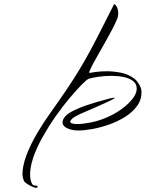

<svg xmlns="http://www.w3.org/2000/svg" viewBox="-20 -766 701 924"><path d="M151 138Q149 138 138 133.5Q127 129 115.5 122Q104 115 98 109Q93 102 90.5 90Q88 78 88 74Q88 32 107.5 -19.5Q127 -71 158.5 -124.5Q190 -178 224 -225Q269 -288 303 -338.5Q337 -389 364 -434Q391 -479 415.5 -524.5Q440 -570 467 -623.5Q494 -677 528 -744Q531 -750 540 -736.5Q549 -723 549 -701Q549 -689 545 -678Q537 -657 520 -624.5Q503 -592 483 -557Q463 -522 445 -490Q427 -458 417 -437.5Q407 -417 410 -415Q420 -417 443 -420Q466 -423 495 -423Q527 -423 562.5 -416Q598 -409 627 -387Q638 -379 649 -361Q660 -343 661 -326Q662 -287 640 -256.5Q618 -226 582 -203.5Q546 -181 504.5 -166.5Q463 -152 424 -145Q385 -138 357 -138Q327 -138 304 -148.5Q281 -159 281 -178Q281 -186 286 -195Q291 -204 302 -214Q319 -228 356.5 -244Q394 -260 446 -275Q484 -286 504 -291Q524 -296 530 -296Q537 -296 523.5 -288.5Q510 -281 485.5 -270Q461 -259 434 -247Q407 -235 385.5 -226Q364 -217 357 -213Q336 -203 327 -194.5Q318 -186 318 -181Q318 -169 352 -169Q379 -169 418.5 -177Q458 -185 494 -201Q534 -218 566.5 -242Q599 -266 618.5 -291.5Q638 -317 638 -339Q638 -363 620 -376.5Q602 -390 574.5 -395.5Q547 -401 516 -401Q483 -401 453.5 -396.5Q424 -392 407 -387Q397 -383 372.5 -358Q348 -333 315 -294Q282 -255 248 -206.5Q214 -158 185 -106.5Q156 -55 139.5 -6Q123 43 125 83Q125 88 127 98.5Q129 109 134 118Q139 127 149 127Q161 127 161 132Q161 138 151 138Z"/></svg>

Font: WindSong
Style: Regular
Weight: 400
Designer: Robert E. Leuschke
Foundry: Robert E. Leuschke
Version: Version 1.010; ttfautohint (v1.8.3)